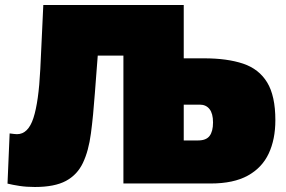

<svg xmlns="http://www.w3.org/2000/svg" viewBox="-20 -733 1142 767"><path d="M119.5 14Q86 14 58.2 9.8Q30.5 5.5 10 0.5L18.5 -200Q40.5 -197 48 -197Q92.5 -197 113.5 -261.5Q134.5 -326 141 -457Q144 -518 147 -584.2Q150 -650.5 153 -713H714V-500H795Q887.5 -500 951 -478.8Q1014.5 -457.5 1047.2 -403.8Q1080 -350 1080 -253Q1080 -176.5 1053.5 -119.8Q1027 -63 970 -31.5Q913 0 822 0H473V-511H370.5Q367.5 -474.5 364.8 -437.2Q362 -400 359 -361Q352.5 -270 343.2 -200Q334 -130 311.2 -82.2Q288.5 -34.5 243.2 -10.2Q198 14 119.5 14ZM714 -172H772Q803.5 -172 817.2 -190Q831 -208 831 -244Q831 -279.5 817 -297.2Q803 -315 778 -315H714Z"/></svg>

Font: Commissioner Black
Style: Regular
Weight: 900
Designer: Kostas Bartsokas
Foundry: Kostas Bartsokas
Version: Version 1.000; ttfautohint (v1.8.3)